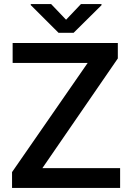

<svg xmlns="http://www.w3.org/2000/svg" viewBox="-20 -922 643 942"><path d="M569.3 -97.2V0H39.1V-77.6L410.2 -613.3H42V-710.9H558.1V-635.3L188 -97.2ZM231 -901.9 304.2 -825.2 377 -901.9H478V-896.5L341.3 -761.2H267.1L130.9 -897V-901.9Z"/></svg>

Font: Vazirmatn UI Medium
Style: Regular
Weight: 500
Designer: Saber Rastikerdar
Foundry: Saber Rastikerdar
Version: Version 33.003